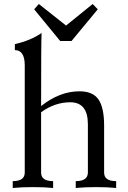

<svg xmlns="http://www.w3.org/2000/svg" viewBox="-20 -938 637 958"><path d="M559.6 0Q519 -4.4 460 -4.4Q400.9 -4.4 357.9 0V-34.2Q418 -34.2 418.5 -76.7V-317.9Q418.5 -427.7 330.6 -427.7Q253.4 -427.7 185.1 -377.9V-76.7Q185.1 -34.2 245.1 -34.2V0Q204.6 -4.4 145.5 -4.4Q86.4 -4.4 43.5 0V-34.2Q103.5 -34.2 103.5 -76.7V-612.8Q103 -688 54.2 -688V-717.8Q134.3 -736.3 187.5 -773.4Q185.1 -727.1 185.1 -408.7Q277.3 -482.4 377 -482.4Q443.4 -482.4 471.4 -441.7Q499.5 -400.9 499.5 -311.5V-76.7Q499.5 -34.2 559.6 -34.2ZM336.9 -733.4H280.3L150.4 -891.6L173.8 -918L309.6 -810.5L442.4 -918L467.8 -891.6Z"/></svg>

Font: Kelvinch
Style: Regular
Weight: 400
Designer: Paul James MIller
Foundry: High-Logic / Made with FontCreator
Version: Version 3.30 September 23, 2016